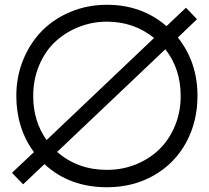

<svg xmlns="http://www.w3.org/2000/svg" viewBox="-20 -766 870 799"><path d="M424.8 -675.8Q364.3 -675.8 308.8 -654.1Q253.4 -632.3 210.9 -593.3Q168.5 -554.2 143.3 -495.1Q118.2 -436 118.2 -366.2Q118.2 -261.7 173.8 -183.1L621.1 -607.9Q537.6 -675.8 424.8 -675.8ZM29.8 -46.9 121.1 -132.8Q47.9 -232.9 47.9 -367.2Q47.9 -447.3 76.7 -517.6Q105.5 -587.9 155.3 -638.2Q205.1 -688.5 275.1 -717.3Q345.2 -746.1 424.8 -746.1Q570.3 -746.1 672.9 -657.2L753.9 -733.9L799.8 -686L720.2 -609.9Q801.8 -507.3 801.8 -367.2Q801.8 -260.3 755.1 -173.8Q708.5 -87.4 622.1 -37.1Q535.6 13.2 424.8 13.2Q269 13.2 165 -83L76.2 1ZM217.8 -133.8Q303.7 -59.1 424.8 -59.1Q488.8 -59.1 545.2 -81.8Q601.6 -104.5 642.8 -144.5Q684.1 -184.6 708 -242.2Q731.9 -299.8 731.9 -366.2Q731.9 -480 668 -561Z"/></svg>

Font: Kreadon
Style: Regular
Weight: 400
Designer: kohakuno
Foundry: StudioGnu
Version: Version 1.000;Glyphs 3.1.2 (3151)